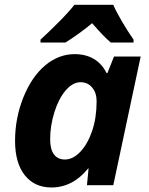

<svg xmlns="http://www.w3.org/2000/svg" viewBox="-20 -786 634 815"><path d="M255.9 -108.9C235.7 -108.9 220.1 -116 209.2 -130.4C198.3 -144.7 192.9 -166.2 192.9 -194.8C192.9 -232.6 198.8 -270.7 210.7 -309.1C222.6 -347.5 238.5 -378.4 258.5 -401.9C278.6 -425.3 299.6 -437 321.8 -437C342.3 -437 358.8 -429.4 371.3 -414.3C383.9 -399.2 390.1 -380 390.1 -356.9C390.1 -309.7 383.8 -267.5 371.1 -230.2C358.4 -193 341.6 -163.4 320.8 -141.6C300 -119.8 278.3 -108.9 255.9 -108.9ZM198.2 9.8C258.5 9.8 310.4 -17.1 354 -70.8H356L349.1 0H460.9L577.1 -545.9H463.9L436 -476.1H432.1C419.4 -502.1 401.6 -522 378.7 -535.6C355.7 -549.3 328.5 -556.2 296.9 -556.2C251.3 -556.2 209.5 -540.1 171.4 -508.1C133.3 -476 102.5 -430.7 79.1 -372.3C55.7 -313.9 43.9 -252.4 43.9 -188C43.9 -125.5 57.7 -76.9 85.2 -42.2C112.7 -7.6 150.4 9.8 198.2 9.8ZM546.9 -605.5V-617.7C530.6 -641.1 514 -667.2 497.1 -696C480.1 -724.9 468.1 -748 460.9 -765.6H295.9C279 -744.1 255.9 -718.8 226.6 -689.5C197.3 -660.2 172.4 -636.2 151.9 -617.7V-605.5H257.8C299.2 -631.5 336.9 -658.9 371.1 -687.5C403.3 -650.1 429.7 -622.7 450.2 -605.5Z"/></svg>

Font: OpenSans
Style: Bold Italic
Weight: 700
Italic angle: -12°
Foundry: Ascender Corporation
Version: Version 1.10; ttfautohint (v1.2) -l 8 -r 50 -G 200 -x 14 -D 